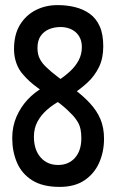

<svg xmlns="http://www.w3.org/2000/svg" viewBox="-20 -726 452 753"><path d="M214 7Q147 7 106 -19Q65 -45 46.5 -88.5Q28 -132 28 -184Q28 -230 44.5 -268Q61 -306 88 -335Q115 -364 149 -383L208 -410Q234 -427 255 -446.5Q276 -466 288.5 -489.5Q301 -513 301 -541Q301 -561 294.5 -575.5Q288 -590 276.5 -600Q265 -610 249.5 -615Q234 -620 218 -620Q193 -620 172.5 -611.5Q152 -603 139.5 -585Q127 -567 127 -538Q127 -513 136 -495.5Q145 -478 160 -464Q178 -446 208.5 -423Q239 -400 273 -374.5Q307 -349 332 -322Q360 -292 374 -258.5Q388 -225 388 -182Q388 -131 369 -88Q350 -45 311.5 -19Q273 7 214 7ZM208 -79Q249 -79 274 -107Q299 -135 299 -184Q299 -223 287 -244Q275 -265 260 -279Q233 -308 197.5 -332.5Q162 -357 128 -381.5Q94 -406 72 -432Q54 -451 44.5 -477.5Q35 -504 35 -533Q35 -591 58.5 -629Q82 -667 120.5 -686.5Q159 -706 206 -706Q242 -706 274.5 -698Q307 -690 332 -672Q357 -654 371 -623Q385 -592 385 -544Q385 -497 368 -462.5Q351 -428 324 -403Q297 -378 268 -359L216 -331Q188 -316 164.5 -295.5Q141 -275 127 -249Q113 -223 113 -190Q113 -139 139 -109Q165 -79 208 -79Z"/></svg>

Font: Yanone Kaffeesatz Medium
Style: Regular
Weight: 500
Designer: Yanone (Cyrillic: Daniel Pouzeot, Huerta Tipografica, and Cyreal)
Foundry: Yanone
Version: Version 2.003